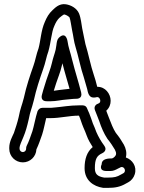

<svg xmlns="http://www.w3.org/2000/svg" viewBox="-20 -706 702 933"><path d="M474 92V92.8C474 92.8 456.8 125 498 125H518C530.9 125 544.2 118.3 551.8 114L563.2 108.4C563.6 108.2 564.1 107.9 564.4 107.7C582.3 97.5 596.9 126.5 579.1 136L567.6 142.3C548.2 153.9 535.5 157 504 157H486C453.9 151.4 441 140.3 441 111C441 65.7 451.5 50.2 476.5 38.7C482.4 36 503.2 23.9 486 1C471.6 -18.1 457.9 -41.9 448.3 -64.1C444.6 -74.4 442.4 -80.2 440 -85.8L431.3 -106.1C425 -123.7 420.7 -138.4 413.1 -156.6C409.8 -164.4 405.9 -171.8 403.5 -178.5C396.7 -197.2 381.4 -194 362 -194C319.6 -194 281.7 -186.7 247.9 -183.9C239.5 -183.2 231.2 -182 227 -182H186C175.4 -182 167.7 -176.2 162.5 -166C153.1 -137.7 144.4 -89.7 137.4 -68.2C126.3 -37.5 121.2 -20.2 109.6 2.8C107.9 6.3 107 10.4 107 14V17C107 25.6 99.6 33 91 33C82.4 33 75 25.6 75 17V11C75 2.6 85.7 -21.8 94 -41.1C104.4 -65.4 111.8 -92.4 119.5 -125.9C127.4 -168.2 133 -173 144.3 -218.3C156.3 -273.2 172.8 -321.7 189.5 -369.5C200.8 -399.7 206.2 -433.6 214.2 -453.7C214.5 -454.5 214.9 -455.5 215 -456.1C228.1 -501.8 229.9 -549.5 243.9 -579.9C251.3 -597.8 259.3 -610.6 268.6 -619.3C284.1 -632.7 291.1 -636 292.1 -635.8C303.1 -634.1 316.1 -624.3 318 -621.1C323.1 -607.4 325.7 -581.8 330.6 -557.7C336.2 -533.8 338.8 -503.7 347.2 -477.4C359.3 -439.4 373.1 -370.2 387.3 -330.1C393.8 -309.2 398.5 -292.5 403.6 -273.5C407.1 -254.8 412.7 -232 434 -232H438C443.2 -232 447.3 -233.4 451.8 -234.3C467 -235.3 474.6 -207.7 458.1 -203C448.4 -200.2 433.3 -189.5 442 -169.2C445.9 -160.1 449.2 -151.8 452.6 -142.3L462.5 -116.6C472.7 -86 484.5 -57.7 502.2 -31.1C502.7 -30.4 503.4 -29.5 503.8 -29C515.4 -15.1 529 5.3 538.2 21.2C546.8 37.5 545.4 47.2 537.8 54.8C528.7 64 524.6 64 519 64C494.8 64 474 70.6 474 92ZM362 -144C363 -144 362.7 -144 363.7 -144C371.6 -126.9 375.8 -108.6 385 -87.1L394 -66.1C395.6 -62.4 398.2 -55.7 401.5 -46.6C408.5 -26.9 419.6 -8.5 430.5 8.7C402.3 31.9 391 67.4 391 111C391 170.3 433.9 199.6 480.2 206.7C481.1 206.9 482.8 207 484 207H504C539.4 207 565 202 592.4 185.7L602.9 180C618.2 171.8 629.8 157.6 634.9 140.7C646.4 103 623.3 70.2 591.5 59.2C597.2 37 591.8 15.1 581.8 -3.2C570.9 -22.4 558.1 -41.7 543.1 -59.9C529.4 -80.9 519.8 -106.8 509.3 -134L499.4 -159.7C498.6 -162.1 497.9 -163.9 496.4 -168C526.5 -195 522.1 -238.4 499.5 -263.5C488.5 -275.8 473.4 -284.2 452.4 -284.3C447.5 -306.6 441.8 -323.4 434.7 -345.9C422 -381.6 408.7 -448.5 395.1 -491.8C389.7 -513.5 385.7 -541.5 379.4 -568.3C375.6 -587.8 373.8 -616.3 364 -640.7C352.4 -667 324.9 -681.3 299.9 -685.2C266.2 -690.5 244.8 -664.8 235.4 -656.7C217.1 -640 207.2 -621.5 198.1 -600.1C179.1 -558.1 177.7 -508.6 167.3 -471C156.5 -443 151.5 -410.6 142.5 -386.5C125.3 -337.4 108.6 -288.6 95.7 -229.7C86.1 -191.6 79.4 -182.7 70.5 -136.1C64.1 -108.6 56.2 -85.7 47.6 -59.9C40.7 -44.1 25 -17.3 25 11V17C25 53.4 54.6 83 91 83C126.4 83 155.4 55 156.9 19.9C168.7 -4.8 174.9 -25 184.6 -51.8C192.5 -75.5 197.9 -106.3 204.4 -132H227C271.2 -132 317.6 -144 362 -144ZM208 -214 227 -214C253.6 -214 279.1 -220.8 299.6 -222C318.6 -223.2 332.9 -226 350 -226C353.5 -226 382.2 -225.4 374.3 -257.1C360 -314.1 345.9 -354.7 331.3 -412.9C321.5 -454.4 312.6 -473.7 307.8 -507.5C307.8 -507.5 300.2 -556.5 265.3 -521.7C257.4 -513.7 255.7 -500 254.2 -487.5L250.5 -464.9C245 -441.6 238.4 -428.2 231.6 -397.5C225.5 -370.6 215 -347.5 205.2 -316.7C200.5 -302.6 195.5 -286.5 190 -267.8L183.9 -245.6C183.1 -242.7 174.3 -214 208 -214ZM241.3 -264.9C245 -277.3 249.1 -290.3 252.8 -301.3C261.7 -329.2 272.8 -353.2 280.4 -386.5C281.4 -391.1 282.1 -393.9 283.3 -398.6C295.5 -350.2 306.5 -316.3 318 -274.4C312.1 -273.8 303.9 -272.9 295.7 -271.9C276.9 -270.6 257.2 -266.6 241.3 -264.9Z"/></svg>

Font: HoneyBee
Style: Str
Weight: 700
Foundry: Cannot Into Space Fonts
Version: Version 0.89